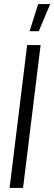

<svg xmlns="http://www.w3.org/2000/svg" viewBox="-20 -921 266 941"><path d="M93 0H27L113 -700H179ZM125 -768 167 -901H226L170 -768Z"/></svg>

Font: Kulim Park Light
Style: Italic
Weight: 300
Italic angle: -8°
Designer: Noponies / Dale Sattler
Foundry: Noponies
Version: Version 1.000; ttfautohint (v1.8.3)